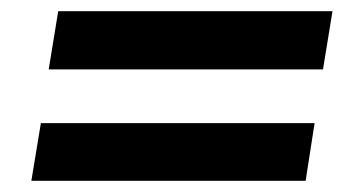

<svg xmlns="http://www.w3.org/2000/svg" viewBox="-20 -459 640 343"><path d="M67 -335 84 -439H574L557 -335ZM36 -136 53 -239H542L526 -136Z"/></svg>

Font: Mulish ExtraBold
Style: Italic
Weight: 800
Italic angle: -9°
Designer: Vernon Adams
Foundry: Vernon Adams
Version: Version 3.603; ttfautohint (v1.8.3)